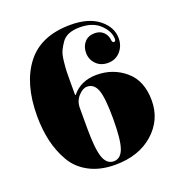

<svg xmlns="http://www.w3.org/2000/svg" viewBox="-126 -787 843 903"><g transform="rotate(-20 295.5 -335.5)"><path d="M233 -298V-197Q233 -93 248 -50.5Q263 -8 298 -8Q333 -8 348 -50.5Q363 -93 363 -197Q363 -301 348.5 -341Q334 -381 298 -381Q277 -381 255 -357Q233 -333 233 -298ZM499 -547Q499 -585 463 -620Q427 -655 361 -655Q330 -655 307 -646Q284 -637 270.5 -617.5Q257 -598 249 -580.5Q241 -563 237.5 -531Q234 -499 233.5 -481.5Q233 -464 233 -430V-363H236Q281 -418 359 -418Q442 -418 502.5 -366.5Q563 -315 563 -216Q563 -119 490 -54.5Q417 10 299 10Q225 10 170.5 -18.5Q116 -47 87 -97Q58 -147 44.5 -205Q31 -263 31 -331Q31 -493 103.5 -587Q176 -681 325 -681Q415 -681 466 -640.5Q517 -600 517 -544Q517 -506 493 -479Q469 -452 431 -452Q394 -452 371.5 -475.5Q349 -499 349 -532Q349 -563 367.5 -584Q386 -605 418 -605Q445 -605 462 -588.5Q479 -572 481 -545Q483 -535 490 -535Q499 -535 499 -547Z"/></g></svg>

Font: Elsie Swash Caps Black
Style: Regular
Weight: 900
Designer: Alejandro Inler
Foundry: Alejandro Inler
Version: 1.001